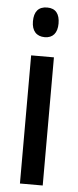

<svg xmlns="http://www.w3.org/2000/svg" viewBox="-54 -776 329 806"><g transform="rotate(5 110.5 -373.0)"><path d="M112 -746C75 -746 57 -724 57 -683C57 -643 77 -621 112 -621C146 -621 165 -643 165 -683C165 -723 148 -746 112 -746ZM158 -540H62V0H158Z"/></g></svg>

Font: Noto Sans Khmer ExtraCondensed Medium
Style: Regular
Weight: 500
Width: 2
Designer: Danh Hong and the Monotype Design Team
Foundry: Monotype Imaging Inc.
Version: Version 2.004